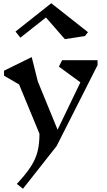

<svg xmlns="http://www.w3.org/2000/svg" viewBox="-20 -903 660 1187"><path d="M583 -500 330 0 122 264 84 234Q141 173 170.5 127Q200 81 212 34.5Q224 -12 224 -76L98 -381L5 -435V-466L176 -550L214 -399L336 -101L477 -394L344 -491L364 -531H583ZM505 -680 381 -661 264 -795 106 -670 76 -708 297 -883 524 -704Z"/></svg>

Font: Inknut
Style: Antiqua
Weight: 400
Designer: Claus Eggers Srensen
Foundry: Claus Eggers Srensen
Version: Version 1.000; ttfautohint (v1.2) -l 7 -r 28 -G 50 -x 13 -D 